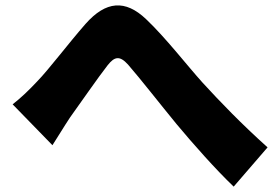

<svg xmlns="http://www.w3.org/2000/svg" viewBox="-20 -699 1040 714"><path d="M27 -311 175 -159C194 -188 217 -227 241 -263C280 -317 344 -410 380 -456C406 -489 425 -493 456 -459C503 -405 577 -310 637 -237C698 -164 780 -71 849 -5L975 -151C877 -239 799 -320 733 -392C677 -454 596 -559 523 -628C446 -701 374 -696 298 -610C234 -537 161 -440 118 -396C86 -362 60 -337 27 -311Z"/></svg>

Font: Noto Sans CJK HK Black
Style: Regular
Weight: 900
Designer: Ryoko NISHIZUKA 西塚涼子 (kana, bopomofo & ideographs); Paul D. Hunt (Latin, Greek & Cyrillic); Sandoll Communications 산돌커뮤니
Foundry: Adobe
Version: Version 2.004;hotconv 1.0.118;makeotfexe 2.5.65603